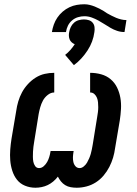

<svg xmlns="http://www.w3.org/2000/svg" viewBox="-20 -871 640 899"><path d="M339 8Q325 8 311 5.5Q297 3 285.5 -4Q274 -11 265.5 -21.5Q257 -32 251 -44Q241 -31 229 -21Q217 -11 203.5 -4.5Q190 2 175 5Q160 8 146 8Q120 8 97 -1.5Q74 -11 59.5 -29.5Q45 -48 37.5 -71.5Q30 -95 28 -120Q26 -145 28 -171Q30 -197 34 -222L56 -352Q59 -374 65.5 -396Q72 -418 83 -438.5Q94 -459 110.5 -477Q127 -495 147 -507.5Q167 -520 189 -525Q211 -530 234 -530V-438Q218 -438 203.5 -426.5Q189 -415 181 -400Q173 -385 168.5 -369Q164 -353 161 -337L140 -207Q138 -195 136.5 -183.5Q135 -172 134.5 -160.5Q134 -149 134 -137Q134 -125 136 -114Q138 -103 144.5 -93.5Q151 -84 163 -84Q175 -84 185 -93Q195 -102 201 -113Q207 -124 210.5 -135.5Q214 -147 216 -159L217 -164H325L324 -159Q322 -147 321.5 -135.5Q321 -124 323.5 -112.5Q326 -101 333.5 -92.5Q341 -84 353 -84Q363 -84 372.5 -92Q382 -100 387.5 -109.5Q393 -119 397.5 -129.5Q402 -140 405 -150.5Q408 -161 410 -171.5Q412 -182 414 -193L435 -323Q437 -334 438.5 -346Q440 -358 440 -369Q440 -380 439 -391.5Q438 -403 434 -413Q430 -423 422 -430.5Q414 -438 402 -438V-530Q429 -530 454 -523Q479 -516 498 -500Q517 -484 528 -461.5Q539 -439 543.5 -413.5Q548 -388 546.5 -361Q545 -334 541 -308L519 -178Q516 -155 509.5 -133Q503 -111 492 -89.5Q481 -68 465 -49Q449 -30 428.5 -17Q408 -4 385 2Q362 8 339 8ZM289 -721H223Q226 -739 232 -756Q238 -773 248.5 -788.5Q259 -804 273.5 -816.5Q288 -829 305 -837Q322 -845 339.5 -848Q357 -851 375 -851Q388 -851 400 -848Q412 -845 423.5 -840.5Q435 -836 445.5 -830.5Q456 -825 466 -819L481 -809Q492 -803 502.5 -797.5Q513 -792 524 -787.5Q535 -783 547.5 -780Q560 -777 572 -777L563 -721Q545 -721 528.5 -726.5Q512 -732 497.5 -740.5Q483 -749 469 -758Q455 -767 440.5 -775Q426 -783 409.5 -789Q393 -795 375 -795Q360 -795 345 -790.5Q330 -786 317.5 -775.5Q305 -765 298 -750.5Q291 -736 289 -721ZM326 -566 285 -614Q298 -624 309.5 -637Q321 -650 330 -664Q322 -667 315.5 -673Q309 -679 306 -686.5Q303 -694 302.5 -703Q302 -712 304 -721Q306 -733 311.5 -744.5Q317 -756 326.5 -764.5Q336 -773 348.5 -776.5Q361 -780 373 -780Q385 -780 396 -776.5Q407 -773 414 -764.5Q421 -756 422.5 -744.5Q424 -733 422 -721Q419 -698 411 -676.5Q403 -655 390 -635Q377 -615 361 -597.5Q345 -580 326 -566Z"/></svg>

Font: Iosevka Curly Slab SmBdExObl
Style: Regular
Weight: 600
Width: 7
Italic angle: -9°
Monospace: yes
Designer: Belleve Invis
Foundry: Belleve Invis
Version: Version 11.1.0; ttfautohint (v1.8.3)